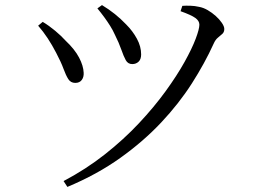

<svg xmlns="http://www.w3.org/2000/svg" viewBox="-20 -706 1040 755"><path d="M230 6Q319 -41 393 -99.5Q467 -158 526.5 -221.5Q586 -285 631 -347Q676 -409 705.5 -462Q735 -515 749.5 -553.5Q764 -592 764 -609Q764 -624 748 -635.5Q732 -647 690 -662L697 -683Q710 -684 728 -683.5Q746 -683 763 -679Q780 -676 797 -666Q814 -656 828.5 -643Q843 -630 852.5 -616Q862 -602 862 -592Q862 -580 854.5 -573Q847 -566 837 -558Q827 -550 820 -534Q785 -457 734.5 -378Q684 -299 614 -224.5Q544 -150 453 -85Q362 -20 245 29ZM276 -380Q258 -380 248.5 -395Q239 -410 229.5 -436Q220 -462 201 -498Q185 -529 167.5 -555.5Q150 -582 130 -605L148 -620Q173 -605 197.5 -584.5Q222 -564 238 -546Q274 -512 291 -479.5Q308 -447 309 -420Q310 -403 301.5 -391.5Q293 -380 276 -380ZM500 -454Q483 -454 474.5 -469.5Q466 -485 457 -511Q448 -537 432 -569Q424 -587 413 -604.5Q402 -622 389.5 -639Q377 -656 363 -673L381 -686Q409 -669 432 -650.5Q455 -632 476 -610Q502 -584 518.5 -553.5Q535 -523 535 -492Q535 -473 525 -463.5Q515 -454 500 -454Z"/></svg>

Font: Noto Serif JP
Style: Regular
Weight: 400
Designer: Ryoko NISHIZUKA  (kana & ideographs); Frank Grießhammer (Latin, Greek & Cyrillic); Wenlong ZHANG  (bopomofo); Sandoll Co
Foundry: Adobe
Version: Version 2.003-H1;hotconv 1.1.1;makeotfexe 2.6.0